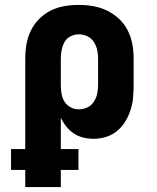

<svg xmlns="http://www.w3.org/2000/svg" viewBox="-20 -558 640 783"><path d="M83 205V135H25V50H83V-320Q83 -349 88 -378Q93 -407 106 -433.5Q119 -460 140 -481Q161 -502 187 -515Q213 -528 242.5 -533Q272 -538 301 -538Q330 -538 359.5 -533Q389 -528 416 -515Q443 -502 465 -481.5Q487 -461 500.5 -434.5Q514 -408 519.5 -379Q525 -350 525 -320V-210Q525 -184 522.5 -158.5Q520 -133 512 -108.5Q504 -84 490.5 -62Q477 -40 457 -23.5Q437 -7 412 0.5Q387 8 362 8Q340 8 319.5 3Q299 -2 281.5 -13.5Q264 -25 250.5 -42Q237 -59 228 -78V50H300V135H228V205ZM301 -112Q319 -112 335.5 -119.5Q352 -127 362 -142Q372 -157 376 -174.5Q380 -192 380 -210V-320Q380 -338 376 -355.5Q372 -373 362 -388Q352 -403 335.5 -410.5Q319 -418 301 -418Q284 -418 268 -410Q252 -402 243.5 -387Q235 -372 231.5 -354.5Q228 -337 228 -320V-210Q228 -193 231 -175.5Q234 -158 243 -143.5Q252 -129 268 -120.5Q284 -112 301 -112Z"/></svg>

Font: Iosevka Curly Slab HvEx
Style: Regular
Weight: 900
Width: 7
Monospace: yes
Designer: Belleve Invis
Foundry: Belleve Invis
Version: Version 11.1.0; ttfautohint (v1.8.3)